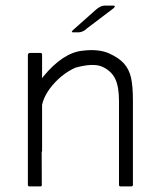

<svg xmlns="http://www.w3.org/2000/svg" viewBox="-20 -679 577 689"><path d="M80 -16V-286Q83 -329 135 -404Q206 -490 276 -497Q333 -504 370 -488Q406 -472 424.5 -451.5Q443 -431 450 -401Q457 -371 457 -317V-16Q457 -10 450 -10H413Q407 -10 407 -16V-317Q407 -369 393 -397Q379 -425 347 -439.5Q315 -454 250 -436Q196 -411 158 -360Q131 -322 129 -288L130 -16Q131 -10 124 -10H86Q80 -10 80 -16ZM131 -135H80V-481Q80 -489 88 -489H126Q131 -489 131 -482ZM243 -572 324 -644Q341 -659 356 -659H385Q398 -659 387 -649L292 -577Q279 -564 263 -563H242Q233 -563 243 -572Z"/></svg>

Font: Vivano Light
Style: Regular
Weight: 300
Designer: Joe Prince, Josias Burgherr
Version: Version 2.064;September 19, 2022;FontCreator 14.0.0.2877 64-